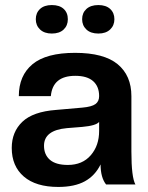

<svg xmlns="http://www.w3.org/2000/svg" viewBox="-20 -737 592 767"><path d="M212.9 9.8Q123.5 9.8 75.2 -31.7Q26.9 -73.2 26.9 -146Q26.9 -210 69.3 -250.5Q111.8 -291 204.1 -297.9L309.1 -307.1Q346.7 -310.5 361.3 -321.3Q376 -332 376 -353Q376 -391.6 352.1 -412.8Q328.1 -434.1 280.8 -434.1Q190.4 -434.1 183.1 -353H55.2Q55.2 -435.1 109.9 -480.5Q164.6 -525.9 279.8 -525.9Q395 -525.9 450 -480.5Q504.9 -435.1 504.9 -353V-131.8Q504.9 -28.3 521 0H403.8Q381.8 -27.8 381.8 -80.1Q359.9 -35.2 318.8 -12.7Q277.8 9.8 212.9 9.8ZM251 -78.1Q309.1 -78.1 342.5 -116.7Q376 -155.3 376 -213.9V-250Q363.8 -234.9 308.1 -230L247.1 -225.1Q155.8 -216.8 155.8 -154.8Q155.8 -119.1 179.4 -98.6Q203.1 -78.1 251 -78.1ZM187 -603Q157.2 -603 140.1 -619.1Q123 -635.3 123 -660.2Q123 -685.5 139.9 -701.2Q156.7 -716.8 187 -716.8Q217.8 -716.8 234.4 -701.4Q251 -686 251 -660.2Q251 -634.8 234.1 -618.9Q217.3 -603 187 -603ZM373 -603Q342.3 -603 325.2 -619.1Q308.1 -635.3 308.1 -660.2Q308.1 -685.5 325.2 -701.2Q342.3 -716.8 373 -716.8Q403.3 -716.8 420.2 -701.2Q437 -685.5 437 -660.2Q437 -635.3 419.9 -619.1Q402.8 -603 373 -603Z"/></svg>

Font: Creato Display
Style: Bold
Weight: 700
Version: Version 1.000